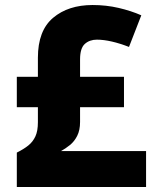

<svg xmlns="http://www.w3.org/2000/svg" viewBox="-20 -745 623 765"><path d="M349 -725Q403 -725 452.5 -713.5Q502 -702 543 -684L494 -558Q458 -572 425.5 -579.5Q393 -587 366 -587Q337 -587 318 -570Q299 -553 299 -508V-439H474V-318H299V-259Q299 -226 287.5 -203.5Q276 -181 258.5 -167Q241 -153 223 -143H562V0H47V-137Q75 -151 93 -165.5Q111 -180 121 -201.5Q131 -223 131 -258V-318H47V-439H131V-515Q131 -623 191.5 -674Q252 -725 349 -725Z"/></svg>

Font: Noto Sans Syriac Eastern ExtraBold
Style: Regular
Weight: 800
Designer: Patrick Giasson and the Monotype Design Team
Foundry: Monotype Imaging Inc.
Version: Version 3.001